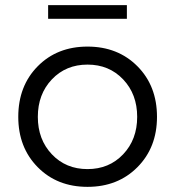

<svg xmlns="http://www.w3.org/2000/svg" viewBox="-20 -706 680 746"><path d="M590 -252Q590 -133 514 -56.5Q438 20 320 20Q202 20 126.5 -56.5Q51 -133 51 -252Q51 -372 126.5 -448.5Q202 -525 320 -525Q438 -525 514 -448.5Q590 -372 590 -252ZM513 -252Q513 -340 458.5 -397.5Q404 -455 320 -455Q236 -455 181.5 -397.5Q127 -340 127 -252Q127 -164 181.5 -106.5Q236 -49 320 -49Q404 -49 458.5 -106.5Q513 -164 513 -252ZM473 -633H167V-686H473Z"/></svg>

Font: Metropolitano
Style: Regular
Weight: 400
Designer: Fonts by Alex Slobzheninov & Chris M. Simpson / Changes by Cristiano Sobral
Foundry: Fonts by Alex Slobzheninov & Chris M. Simpson / Changes by Cristiano Sobral
Version: Version 1.00;August 30, 2020;FontCreator 13.0.0.2681 64-bit